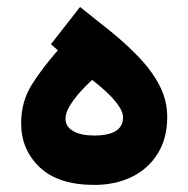

<svg xmlns="http://www.w3.org/2000/svg" viewBox="-20 -523 531 541"><path d="M143.1 -381.3 123.5 -398.4 205.6 -503.4Q249.5 -468.8 293 -433.6Q336.4 -398.4 372.3 -360.8Q408.2 -323.2 429.7 -281.7Q451.2 -240.2 451.2 -193.4Q451.2 -133.8 424.8 -90.8Q398.4 -47.9 352.1 -24.9Q305.7 -2 245.6 -2Q144.5 -2 92 -51.5Q39.6 -101.1 39.6 -175.8Q39.6 -236.8 69.6 -284.4Q99.6 -332 143.1 -381.3ZM326.7 -192.4Q326.7 -208 312.7 -227.3Q298.8 -246.6 278.6 -265.1Q258.3 -283.7 239.7 -297.9Q222.7 -282.7 205.3 -263.2Q188 -243.7 176.3 -224.1Q164.6 -204.6 164.6 -188.5Q164.6 -166 186.3 -153.6Q208 -141.1 245.1 -141.1Q326.7 -141.1 326.7 -192.4Z"/></svg>

Font: Vazirmatn RD FD ExtraBold
Style: Regular
Weight: 800
Designer: Saber Rastikerdar
Foundry: Saber Rastikerdar
Version: Version 33.003